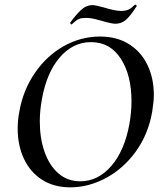

<svg xmlns="http://www.w3.org/2000/svg" viewBox="-20 -793 694 825"><path d="M56 -240Q56 -278 63 -313Q79 -405 129.5 -479Q180 -553 253.5 -594.5Q327 -636 410 -636Q482 -636 534 -603.5Q586 -571 613.5 -514Q641 -457 641 -385Q641 -357 634 -313Q617 -216 564 -142.5Q511 -69 436 -28.5Q361 12 282 12Q212 12 161 -20.5Q110 -53 83 -110.5Q56 -168 56 -240ZM536 -260Q545 -311 545 -358Q545 -470 499 -541Q453 -612 371 -612Q293 -612 236.5 -546Q180 -480 160 -366Q151 -318 151 -271Q151 -199 171.5 -140.5Q192 -82 231 -48Q270 -14 325 -14Q401 -14 458 -79.5Q515 -145 536 -260ZM287 -688Q285 -688 283 -691Q281 -694 282 -696Q305 -728 327.5 -749.5Q350 -771 378 -771Q390 -771 426 -761Q475 -746 500 -746Q520 -746 532.5 -752Q545 -758 560 -773H561Q564 -773 566 -770.5Q568 -768 567 -766Q538 -721 519 -706Q500 -691 476 -691Q459 -691 419 -703Q415 -704 392.5 -710Q370 -716 349 -716Q329 -716 319 -711.5Q309 -707 301 -699.5Q293 -692 289 -689Q289 -688 287 -688Z"/></svg>

Font: Cormorant Infant SemiBold
Style: Italic
Weight: 600
Italic angle: -10°
Designer: Christian Thalmann (Catharsis Fonts)
Foundry: Catharsis Fonts
Version: Version 4.000